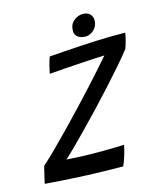

<svg xmlns="http://www.w3.org/2000/svg" viewBox="-134 -906 851 1003"><g transform="rotate(-15 292.0 -405.0)"><path d="M406.8 7Q318.3 7 213.6 2.9Q108.9 -1.2 -12.6 -11Q-10.5 -21.1 -6.6 -38.4Q-2.6 -55.8 1.7 -73.8Q6 -91.8 8.9 -102.8Q37.8 -128.1 77.7 -167.4Q117.6 -206.8 163.3 -253.8Q208.9 -300.9 254.9 -349.7Q300.8 -398.4 342 -443.5Q383.2 -488.6 414.5 -523.9Q445.8 -559.2 461.7 -578.3Q448.6 -578.3 414.7 -576.4Q380.8 -574.6 336.3 -571.8Q291.9 -569.1 245.7 -565.8Q199.4 -562.6 161.6 -559.5Q163.2 -567.4 165.8 -579.7Q168.5 -592 171.5 -603.8Q174.9 -616.9 178.4 -628.4Q181.9 -639.9 184.6 -647Q216.8 -649.5 256.7 -652.2Q296.6 -654.9 339.7 -657.7Q382.8 -660.4 424.8 -662.3Q466.8 -664.2 502.4 -664.9Q510.8 -665.2 530.2 -665.2Q549.6 -665.3 569.3 -665.3Q589.1 -665.4 597.9 -665Q597.2 -657.9 594.8 -646.9Q592.5 -635.9 589.8 -626.1Q585.9 -611.8 582.3 -599.8Q578.6 -587.8 576.2 -582.5Q548.4 -546.8 509.1 -501.7Q469.8 -456.5 425 -407.5Q380.2 -358.4 334.9 -310.7Q289.6 -262.9 248.7 -221.1Q207.8 -179.2 176.7 -148.7Q145.6 -118.2 129.9 -104.3Q149.6 -102.7 180.5 -101.2Q211.4 -99.6 248.8 -98.9Q286.2 -98.2 324.6 -98.2Q354 -98.2 383.9 -99.1Q413.9 -99.9 440.6 -101Q439 -92.1 435.5 -78Q432 -64 427.6 -49.4Q422.7 -32.5 416.6 -16.2Q410.5 0 406.8 7ZM408.5 -816.9Q433 -816.9 446.6 -803.5Q460.1 -790 460.1 -769.4Q460.1 -749.8 450.6 -733.8Q441 -717.9 425.8 -708.5Q410.6 -699.1 393.4 -699.1Q369.1 -699.1 352.6 -710.7Q336.1 -722.2 336.1 -744.4Q336.1 -778.2 358.8 -797.6Q381.6 -816.9 408.5 -816.9Z"/></g></svg>

Font: Grandstander Thin
Style: Italic
Weight: 100
Italic angle: -15°
Designer: Tyler Finck
Foundry: Etcetera Type Co
Version: Version 1.200